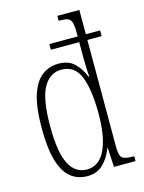

<svg xmlns="http://www.w3.org/2000/svg" viewBox="-116 -830 683 909"><g transform="rotate(-15 225.0 -375.0)"><path d="M199 10Q152 10 118 -16.5Q84 -43 65.5 -103.5Q47 -164 47 -265Q47 -367 66.5 -427Q86 -487 121 -513.5Q156 -540 202 -540Q250 -540 278.5 -513.5Q307 -487 324 -444H328Q326 -463 325 -490.5Q324 -518 324 -544V-613H185V-641H324V-655Q324 -692 319 -709Q314 -726 300.5 -731Q287 -736 261 -736H256V-760H364V-641H434V-613H364V-91Q364 -47 376.5 -35.5Q389 -24 427 -24H436V0H330L325 -94H323Q305 -47 275 -18.5Q245 10 199 10ZM204 -21Q264 -21 294.5 -84.5Q325 -148 325 -263Q325 -381 299 -445Q273 -509 208 -509Q151 -509 119.5 -452.5Q88 -396 88 -263Q88 -136 117.5 -78.5Q147 -21 204 -21Z"/></g></svg>

Font: Noto Serif ExtraCondensed ExtraLight
Style: Regular
Weight: 200
Width: 2
Designer: Monotype Design Team
Foundry: Monotype Imaging Inc.
Version: Version 2.015